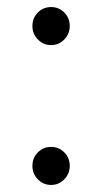

<svg xmlns="http://www.w3.org/2000/svg" viewBox="-20 -517 290 545"><path d="M125 8Q103 8 87.5 -8Q72 -24 72 -46Q72 -69 87.5 -84.5Q103 -100 125 -100Q147 -100 162.5 -84.5Q178 -69 178 -46Q178 -24 162.5 -8Q147 8 125 8ZM125 -389Q103 -389 87.5 -405Q72 -421 72 -443Q72 -466 87.5 -481.5Q103 -497 125 -497Q147 -497 162.5 -481.5Q178 -466 178 -443Q178 -421 162.5 -405Q147 -389 125 -389Z"/></svg>

Font: Red Hat Text VF
Style: Regular
Weight: 300
Designer: Pentagram, MCKL
Foundry: Pentagram, MCKL
Version: Version 1.023